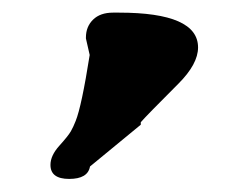

<svg xmlns="http://www.w3.org/2000/svg" viewBox="-20 -718 394 301"><path d="M200.7 -522.5 121.1 -457Q117.7 -437.5 88.4 -437.5Q59.1 -437.5 59.1 -459.5Q59.1 -474.1 73 -489.5Q86.9 -504.9 91.1 -512.2Q95.2 -519.5 98.6 -528.3Q107.9 -551.3 120.6 -631.8L114.7 -657.7V-659.2Q114.7 -676.3 126 -687.3Q137.2 -698.2 157.2 -698.2H166.5Q290.5 -698.2 290.5 -643.6Q290.5 -617.7 259.8 -586.9Q210 -537.1 200.7 -526.4Z"/></svg>

Font: Drukaatie burti
Style: Heavy
Weight: 800
Version: Version 0.14